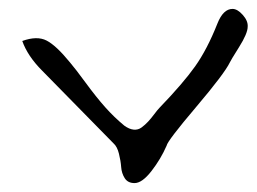

<svg xmlns="http://www.w3.org/2000/svg" viewBox="-20 -484 576 431"><path d="M137 -344Q149 -330 172.5 -298Q196 -266 216 -243.5Q236 -221 259 -202Q270 -194 280 -193Q290 -192 298 -198Q306 -204 312.5 -211Q319 -218 326.5 -228Q334 -238 338 -242Q391 -297 418 -335Q445 -373 468 -431Q481 -464 502 -464Q513 -464 525 -450.5Q537 -437 536 -424Q536 -409 516.5 -378Q497 -347 496 -344Q484 -319 420 -243.5Q356 -168 354 -157Q341 -127 320 -100Q299 -73 282 -73Q267 -73 260 -84Q253 -95 252 -109Q251 -123 247 -139Q243 -155 235 -162L75 -325Q42 -358 30 -392Q63 -404 84.5 -393Q106 -382 137 -344Z"/></svg>

Font: Long Cang
Style: Regular
Weight: 400
Designer: ZhongQi
Foundry: ZhongQi
Version: Version 2.001